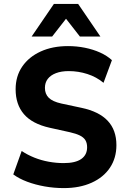

<svg xmlns="http://www.w3.org/2000/svg" viewBox="-20 -952 651 983"><path d="M307 11Q257 11 209 2.5Q161 -6 119.5 -21.5Q78 -37 48 -59L91 -179Q121 -159 156 -145Q191 -131 229.5 -124Q268 -117 306 -117Q366 -117 396 -138Q426 -159 426 -198Q426 -220 417 -234.5Q408 -249 388.5 -258.5Q369 -268 338 -275L234 -298Q145 -318 102.5 -367.5Q60 -417 60 -495Q60 -562 94 -611.5Q128 -661 188.5 -688.5Q249 -716 328 -716Q373 -716 415 -707.5Q457 -699 492.5 -683Q528 -667 553 -644L510 -528Q474 -558 427.5 -573Q381 -588 332 -588Q294 -588 266.5 -577.5Q239 -567 224.5 -548Q210 -529 210 -502Q210 -471 229.5 -451.5Q249 -432 294 -422L397 -400Q487 -381 531.5 -333.5Q576 -286 576 -209Q576 -143 543 -93.5Q510 -44 449 -16.5Q388 11 307 11ZM142 -765 256 -932H380L494 -765H389L318 -856L247 -765Z"/></svg>

Font: Nunito Sans 10pt SemiCondensed ExtraBold
Style: Regular
Weight: 800
Width: 4
Designer: Vernon Adams
Foundry: Vernon Adams
Version: Version 3.101;gftools[0.9.27]